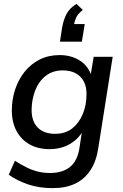

<svg xmlns="http://www.w3.org/2000/svg" viewBox="-20 -781 634 990"><path d="M252 189Q182 189 125.5 170Q69 151 25 120L57 48Q87 67 114.5 81Q142 95 172.5 103Q203 111 238 111Q301 111 339.5 81Q378 51 389 -14L405 -119L414 -118Q398 -85 371.5 -61Q345 -37 310.5 -24.5Q276 -12 236 -12Q177 -12 133.5 -36Q90 -60 65.5 -105Q41 -150 41 -212Q41 -268 58 -319.5Q75 -371 107 -411Q139 -451 184.5 -474Q230 -497 288 -497Q347 -497 392 -468.5Q437 -440 454 -383L446 -385L463 -488H561L487 -19Q477 49 447 95.5Q417 142 368.5 165.5Q320 189 252 189ZM264 -91Q317 -91 352.5 -119Q388 -147 407 -193.5Q426 -240 426 -293Q427 -352 394.5 -385Q362 -418 303 -418Q252 -418 216 -390Q180 -362 162 -316Q144 -270 143 -217Q142 -157 174 -124Q206 -91 264 -91ZM289 -566 300 -637Q307 -678 322.5 -708Q338 -738 374 -761L407 -730Q381 -709 372.5 -690Q364 -671 359 -644L337 -657H417L402 -566Z"/></svg>

Font: Nunito Sans 12pt SemiBold
Style: Italic
Weight: 600
Italic angle: -9°
Designer: Vernon Adams
Foundry: Vernon Adams
Version: Version 3.101;gftools[0.9.27]